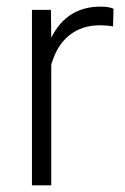

<svg xmlns="http://www.w3.org/2000/svg" viewBox="-20 -558 376 578"><path d="M320.3 -478.5Q301.8 -481.9 280.8 -481.9Q226.1 -481.9 188.2 -451.4Q150.4 -420.9 134.3 -362.8V0H76.2V-528.3H133.3L134.3 -444.3Q180.7 -538.1 283.2 -538.1Q307.6 -538.1 321.8 -531.7Z"/></svg>

Font: Roboto Light
Style: Regular
Weight: 300
Designer: Google
Version: Version 2.134; 2016; ttfautohint (v1.6)